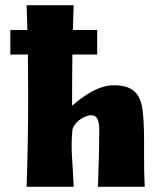

<svg xmlns="http://www.w3.org/2000/svg" viewBox="-20 -723 597 743"><path d="M20 -607H86L83 -703H265Q263 -655 262 -607H356V-512H260Q259 -445 259 -379V-314Q275 -328 294 -342Q313 -356 333.5 -367.5Q354 -379 376 -386Q398 -393 421 -393Q458 -393 481 -382Q504 -371 516 -349.5Q528 -328 532 -295.5Q536 -263 537 -219.5Q538 -176 537.5 -121Q537 -66 540 0H359Q361 -57 362.5 -113.5Q364 -170 364 -227Q364 -243 358 -260Q352 -277 332 -277Q322 -277 309.5 -271.5Q297 -266 286.5 -258Q276 -250 268.5 -239Q261 -228 260 -218Q255 -166 259 -109.5Q263 -53 265 0H83Q89 -175 89 -350Q89 -431 88 -512H20Z"/></svg>

Font: CAT Rhythmus
Style: Regular
Weight: 400
Designer: Peter Wiegel nach alter Vorlage
Foundry: Peter Wiegel
Version: 1.000